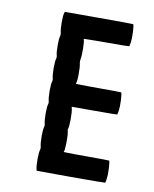

<svg xmlns="http://www.w3.org/2000/svg" viewBox="-71 -605 557 693"><g transform="rotate(10 208.0 -258.5)"><path d="M109.9 -546.9 111.3 -549.8H235.8Q360.8 -549.8 361.8 -548.8Q364.7 -543.9 365.7 -520Q366.7 -496.1 364.7 -482.4Q362.3 -468.8 361.8 -467.8Q360.8 -466.8 277.8 -466.8Q256.3 -466.8 236.3 -466.6Q216.3 -466.3 205.3 -466.1Q194.3 -465.8 194.8 -465.3Q198.2 -460 198.7 -431.9Q199.2 -403.8 196.3 -389.6Q195.3 -383.3 196.3 -377Q199.7 -362.3 199.2 -334.5Q198.7 -306.6 194.8 -301.3Q194.3 -300.8 205.3 -300.5Q216.3 -300.3 236.3 -300Q256.3 -299.8 277.8 -299.8Q360.8 -299.8 361.8 -298.8Q364.7 -293.9 365.7 -270Q366.7 -246.1 364.7 -232.4Q362.3 -218.8 361.8 -217.8Q360.8 -216.8 277.8 -216.8H194.8L195.8 -212.4Q199.2 -200.7 199 -170.7Q198.7 -140.6 195.3 -134.8Q194.8 -134.3 195.1 -132.6Q195.3 -130.9 195.8 -128.9Q199.2 -116.7 198.7 -86.9Q198.2 -57.1 194.8 -51.3Q194.3 -50.8 205.3 -50.5Q216.3 -50.3 236.3 -50Q256.3 -49.8 277.8 -49.8Q360.8 -49.8 361.8 -48.8Q364.3 -44.4 365.5 -20.3Q366.7 3.9 364.7 16.1Q364.3 17.6 363.8 21.2Q363.3 24.9 363.3 25.9Q362.3 31.2 361.3 32.2Q360.4 33.2 235.4 33.2L110.4 32.7L109.4 28.8Q106 16.1 106.2 -10Q106.4 -36.1 109.9 -45.9Q110.8 -49.8 109.9 -54.7Q106.4 -67.9 106.4 -93.5Q106.4 -119.1 109.9 -129.4Q110.8 -133.3 109.9 -137.7Q106.4 -150.9 106.4 -176.8Q106.4 -202.6 109.9 -212.9Q110.8 -216.8 109.9 -221.2Q106.4 -234.4 106.4 -260Q106.4 -285.6 109.9 -295.9Q110.8 -299.8 109.9 -304.7Q106.4 -317.9 106.4 -343.5Q106.4 -369.1 109.9 -379.4Q110.8 -383.3 109.9 -387.7Q106.4 -400.9 106.4 -426.8Q106.4 -452.6 109.9 -462.9Q110.8 -466.8 109.9 -471.2Q106.4 -484.9 106.4 -511.2Q106.4 -537.6 109.9 -546.9Z"/></g></svg>

Font: VT323
Style: Regular
Weight: 400
Monospace: yes
Version: Version 001.002